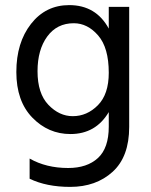

<svg xmlns="http://www.w3.org/2000/svg" viewBox="-20 -536 593 752"><path d="M486 -39Q486 78 421 137Q356 196 255 196Q162 196 96 164V85Q161 122 247 122Q321 122 363.5 83Q406 44 406 -40V-97Q355 -11 256 -11Q169 -11 106.5 -75.5Q44 -140 44 -254Q44 -369 101.5 -442.5Q159 -516 251 -516Q356 -516 406 -424V-509H486ZM127 -257Q127 -170 169.5 -125.5Q212 -81 265 -81Q321 -81 363.5 -124Q406 -167 406 -251Q406 -349 364.5 -397Q323 -445 269 -445Q203 -445 165 -393Q127 -341 127 -257Z"/></svg>

Font: Hind Siliguri Fixed
Style: Regular
Weight: 400
Designer: Jyotish Sonowal
Foundry: Indian Type Foundry
Version: Version 1.001;October 28, 2021;FontCreator 12.0.0.2565 64-bi